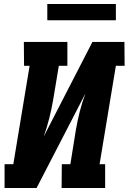

<svg xmlns="http://www.w3.org/2000/svg" viewBox="-20 -946 647 966"><path d="M3 0V-120H47L129 -615H101L100 -735H319V-615H276L247 -441Q239 -395 227.5 -349.5Q216 -304 200 -259L445 -735H606L607 -615H563L481 -120H509V0H290L291 -120H334L362 -294Q370 -340 381.5 -385.5Q393 -431 410 -476L164 0ZM218 -844V-926H563V-844Z"/></svg>

Font: Iosevka Etoile Heavy
Style: Italic
Weight: 900
Italic angle: -9°
Designer: Belleve Invis
Foundry: Belleve Invis
Version: Version 22.1.2; ttfautohint (v1.8.4)